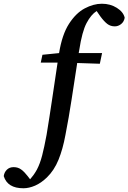

<svg xmlns="http://www.w3.org/2000/svg" viewBox="-186 -763 687 1027"><path d="M-61 244Q-146 244 -166 179Q-163 158 -149 144.5Q-135 131 -113 131Q-89 131 -71.5 144.5Q-54 158 -38 179L-25 196Q-16 186 -7 173.5Q2 161 11 145Q28 113 39.5 68.5Q51 24 63 -41Q79 -138 93 -233.5Q107 -329 122 -428H32L41 -470L130 -479Q146 -578 183 -635.5Q220 -693 267 -718Q314 -743 359 -743Q404 -743 439 -721Q474 -699 481 -668Q477 -646 461.5 -634Q446 -622 428 -622Q405 -622 388 -635Q371 -648 351 -675L331 -704Q301 -685 277 -639.5Q253 -594 238 -496Q237 -492 236.5 -488Q236 -484 235 -479H360L348 -422L227 -426Q212 -329 197 -231Q182 -133 164 -41Q150 35 127 91.5Q104 148 65 186Q34 216 1.5 230Q-31 244 -61 244Z"/></svg>

Font: Source Serif 4 Semibold
Style: Italic
Weight: 600
Italic angle: -12°
Designer: Frank Grießhammer
Foundry: Adobe
Version: Version 4.005;hotconv 1.1.0;makeotfexe 2.6.0